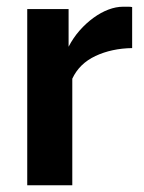

<svg xmlns="http://www.w3.org/2000/svg" viewBox="-20 -551 427 571"><path d="M373 -408Q312 -407 264 -384.5Q216 -362 195 -317V0H61V-524H184V-412Q198 -439 217 -460.5Q236 -482 258 -498Q280 -514 302.5 -522.5Q325 -531 346 -531Q357 -531 362.5 -531Q368 -531 373 -530Z"/></svg>

Font: IngvarSans
Style: Bold
Weight: 700
Version: Version 3.000